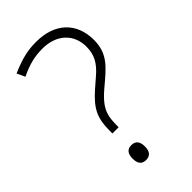

<svg xmlns="http://www.w3.org/2000/svg" viewBox="-226 -794 873 873"><g transform="rotate(-45 210.5 -357.0)"><path d="M183.1 -184.1V-190.9C183.1 -222.7 185.5 -246.1 190.9 -262.2C200.7 -293.9 221.7 -320.8 263.2 -356C299.8 -386.7 330.1 -411.6 351.6 -439.9C372.6 -468.3 384.8 -499.5 384.8 -543.9C384.8 -655.8 312 -724.1 192.9 -724.1C141.6 -724.1 99.6 -716.3 27.8 -685.1L45.9 -646C98.1 -671.4 139.6 -682.1 190.9 -682.1C279.3 -682.1 338.9 -629.4 338.9 -546.9C338.9 -496.1 320.3 -460 273.4 -420.4L229 -381.8C163.1 -323.7 143.1 -282.2 143.1 -202.1V-184.1ZM127 -38.1C127 -6.3 140.1 9.8 166 9.8C192.9 9.8 206.1 -6.3 206.1 -38.1C206.1 -69.8 192.9 -85.9 166 -85.9C140.1 -85.9 127 -69.8 127 -38.1Z"/></g></svg>

Font: Open Sans 300
Style: Regular
Weight: 300
Foundry: Ascender Corporation
Version: Version 1.100;PS 001.100;hotconv 1.0.88;makeotf.lib2.5.64775